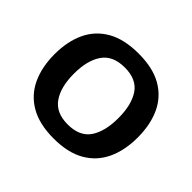

<svg xmlns="http://www.w3.org/2000/svg" viewBox="-162 -922 1146 1146"><g transform="rotate(45 411.5 -349.0)"><path d="M762.7 -349.6Q762.7 -241.7 725.1 -160.9Q687.5 -80.1 609.9 -35.2Q532.2 9.8 411.6 9.8Q291 9.8 213.1 -35.2Q135.3 -80.1 97.4 -161.1Q59.6 -242.2 59.6 -350.6Q59.6 -458.5 97.4 -538.8Q135.3 -619.1 213.4 -663.6Q291.5 -708 412.6 -708Q532.7 -708 610.1 -663.6Q687.5 -619.1 725.1 -538.6Q762.7 -458 762.7 -349.6ZM223.6 -349.6Q223.6 -237.3 268.3 -173.1Q313 -108.9 411.6 -108.9Q512.2 -108.9 555.7 -173.1Q599.1 -237.3 599.1 -349.6Q599.1 -462.4 555.7 -526.6Q512.2 -590.8 412.6 -590.8Q313 -590.8 268.3 -526.6Q223.6 -462.4 223.6 -349.6Z"/></g></svg>

Font: Lunasima
Style: Bold
Weight: 700
Designer: The DocRepair Project, Monotype Design Team
Foundry: Google
Version: Version 2.009